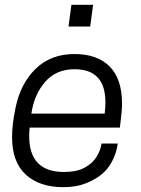

<svg xmlns="http://www.w3.org/2000/svg" viewBox="-20 -765 584 796"><path d="M354 -655H264L276 -745H366ZM243 11Q144 11 87 -41Q30 -93 30 -197Q30 -250 45 -321Q66 -420 128.5 -480.5Q191 -541 289 -541Q383 -541 434.5 -489.5Q486 -438 486 -334Q486 -305 477 -236H103Q101 -218 101 -201Q101 -52 245 -52Q298 -52 331 -70Q364 -88 380.5 -115Q397 -142 401 -170H468Q462 -120 432.5 -76Q403 -32 336 -5Q296 11 243 11ZM414 -294Q417 -319 417 -341Q417 -478 289 -478Q213 -478 167.5 -426Q122 -374 110 -294Z"/></svg>

Font: Tanohe Sans
Style: Italic
Weight: 400
Designer: Village Type and Design LLC & Cristiano Sobral
Foundry: Cooper Hewitt Smithsonian Design Museum
Version: Version 1.00;September 29, 2021;FontCreator 13.0.0.2655 64-b